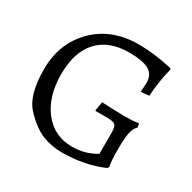

<svg xmlns="http://www.w3.org/2000/svg" viewBox="-148 -799 963 961"><g transform="rotate(30 333.5 -318.5)"><path d="M587.9 -307.1 591.8 -285.2Q573.7 -269 567.4 -237.3Q561 -205.6 561 -139.6Q561 -73.7 567.9 -43L562 -34.2Q457 12.2 322.3 12.2Q264.6 12.2 210.9 -9.3Q157.2 -30.8 98.6 -93Q40 -155.3 40 -304.7Q40 -453.6 136.7 -551.3Q233.4 -648.9 391.1 -648.9Q478 -648.9 585 -625L588.9 -619.1Q567.9 -536.1 563 -452.1L516.1 -448.2L519 -502Q519 -548.8 483.6 -569.3Q448.2 -589.8 368.2 -589.8Q252.9 -589.8 189.9 -522Q127 -454.1 127 -325.7Q127 -197.3 189.2 -117.7Q251.5 -38.1 355 -38.1Q431.2 -38.1 492.2 -76.2V-198.2Q492.2 -232.4 481.7 -242.2Q471.2 -252 437 -252H368.2L366.2 -255.9L375 -306.2Q465.3 -301.8 509.3 -301.8Q553.2 -301.8 587.9 -307.1Z"/></g></svg>

Font: Alegreya-Regular
Style: Regular
Weight: 400
Designer: Juan Pablo del Peral
Foundry: Juan Pablo del Peral
Version: Version 1.003